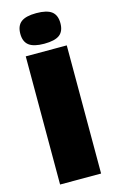

<svg xmlns="http://www.w3.org/2000/svg" viewBox="-136 -960 616 1013"><g transform="rotate(-15 172.0 -453.0)"><path d="M60 -700H284V0H60ZM172 -906Q230 -906 256 -886Q282 -866 282 -822Q282 -778 256 -758.5Q230 -739 172 -739Q115 -739 89 -759Q63 -779 63 -822Q63 -866 89 -886Q115 -906 172 -906Z"/></g></svg>

Font: Fivo Sans Black
Style: Regular
Weight: 900
Designer: Alexander Slobzheninov
Foundry: Alexander Slobzheninov
Version: 1.0